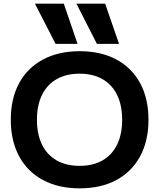

<svg xmlns="http://www.w3.org/2000/svg" viewBox="-20 -1020 871 1050"><path d="M284 -780 171 -1000H329L404 -780ZM510 -780 398 -1000H555L631 -780ZM415 10Q300 10 215 -35.5Q130 -81 84.5 -165.5Q39 -250 39 -365Q39 -481 84.5 -565Q130 -649 215 -694.5Q300 -740 415 -740Q532 -740 616.5 -694.5Q701 -649 746.5 -565Q792 -481 792 -365Q792 -250 746.5 -165.5Q701 -81 616.5 -35.5Q532 10 415 10ZM415 -113Q489 -113 541 -143Q593 -173 620.5 -229.5Q648 -286 648 -365Q648 -444 620.5 -500.5Q593 -557 541 -587Q489 -617 415 -617Q342 -617 289.5 -587Q237 -557 209.5 -500.5Q182 -444 182 -365Q182 -286 209.5 -229.5Q237 -173 289.5 -143Q342 -113 415 -113Z"/></svg>

Font: M PLUS 2
Style: Bold
Weight: 700
Designer: Coji Morishita
Foundry: UNDERFOREST DESIGN
Version: Version 1.001